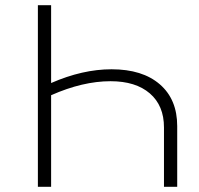

<svg xmlns="http://www.w3.org/2000/svg" viewBox="-20 -720 766 740"><path d="M596 -395C551.3 -433.7 489.3 -453 410 -453C335.3 -453 257.7 -435.3 177 -400V-700H126V0H177V-353C258.3 -389 334.7 -407 406 -407C470.7 -407 521.2 -391.3 557.5 -360C593.8 -328.7 612 -285 612 -229V0H663V-234C663 -302.7 640.7 -356.3 596 -395Z"/></svg>

Font: Montserrat Custom ExtraLight
Style: Regular
Weight: 300
Designer: Julieta Ulanovsky
Foundry: Julieta Ulanovsky
Version: Version 7.200